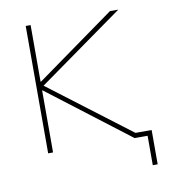

<svg xmlns="http://www.w3.org/2000/svg" viewBox="-75 -586 697 772"><g transform="rotate(-10 274.0 -200.0)"><path d="M101 -253V0H81V-520H101V-289H103L425 -520H459L110 -271L441 -20H507V120H487V0H467H437H434L103 -253Z"/></g></svg>

Font: Mplus 1p Thin
Style: Regular
Weight: 250
Version: Version 1.061